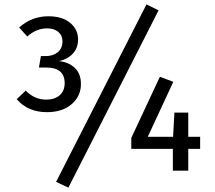

<svg xmlns="http://www.w3.org/2000/svg" viewBox="-20 -776 977 873"><path d="M646 -756 701 -729 291 77 235 51ZM348 -394Q348 -339 306 -302.5Q264 -266 193 -266Q107 -266 56 -325L97 -364Q137 -323 190 -323Q229 -323 251.5 -343Q274 -363 274 -398Q274 -469 190 -469H157L166 -521H188Q221 -521 242.5 -538.5Q264 -556 264 -588Q264 -615 245 -631Q226 -647 194 -647Q145 -647 104 -610L67 -651Q124 -702 200 -702Q263 -702 299 -672Q335 -642 335 -597Q335 -558 311.5 -532.5Q288 -507 248 -498Q292 -494 320 -467.5Q348 -441 348 -394ZM890 -154V-99H836V0H766V-99H577V-149L707 -427L768 -404L652 -154H767L773 -264H836V-154Z"/></svg>

Font: Sedus Text
Style: Regular
Weight: 400
Designer: TypeMates
Foundry: TypeMates, Runge Thomsen GbR
Version: Version 4.202;PS 004.202;hotconv 1.0.88;makeotf.lib2.5.64775